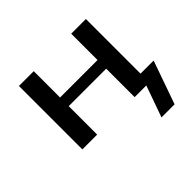

<svg xmlns="http://www.w3.org/2000/svg" viewBox="-157 -670 1036 1036"><g transform="rotate(-45 360.5 -152.0)"><path d="M629 180 716 -67H616V-484H504V-283H218V-484H105V0H218V-217H504V0H593L529 180Z"/></g></svg>

Font: Gamestation Extended
Style: Regular
Weight: 400
Width: 7
Designer: Jonas Hecksher
Foundry: Jonas Hecksher, Playtypeª, e-types AS
Version: Version 1.003